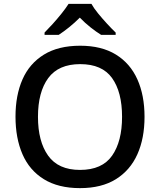

<svg xmlns="http://www.w3.org/2000/svg" viewBox="-20 -961 826 991"><path d="M726 -358Q726 -247 689 -164.5Q652 -82 578 -36Q504 10 393 10Q281 10 206.5 -36Q132 -82 96 -165Q60 -248 60 -359Q60 -469 96 -551Q132 -633 206.5 -679Q281 -725 394 -725Q504 -725 578 -679.5Q652 -634 689 -551.5Q726 -469 726 -358ZM176 -358Q176 -231 228.5 -157.5Q281 -84 393 -84Q507 -84 558.5 -157.5Q610 -231 610 -358Q610 -486 558.5 -558Q507 -630 394 -630Q282 -630 229 -558Q176 -486 176 -358ZM452 -941Q464 -919 486.5 -891.5Q509 -864 533.5 -837.5Q558 -811 577 -793V-781H502Q476 -797 447 -820Q418 -843 392 -870Q365 -843 337 -820.5Q309 -798 283 -781H210V-793Q229 -812 252.5 -838Q276 -864 298 -891.5Q320 -919 334 -941Z"/></svg>

Font: Noto Sans NKo Unjoined Medium
Style: Regular
Weight: 500
Designer: Monotype Design Team
Foundry: Monotype Imaging Inc.
Version: Version 2.004